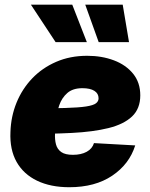

<svg xmlns="http://www.w3.org/2000/svg" viewBox="-20 -784 638 816"><path d="M274.4 11.7Q195.3 11.7 137.7 -15.9Q80.1 -43.5 50.5 -95.9Q21 -148.4 24.4 -222.7Q26.4 -289.1 50.3 -347.7Q74.2 -406.2 116.9 -450.9Q159.7 -495.6 218.8 -521.2Q277.8 -546.9 350.6 -546.9Q412.6 -546.9 463.9 -527.6Q515.1 -508.3 545.7 -470.7Q576.2 -433.1 576.2 -378.9Q576.2 -322.3 541.3 -289.1Q506.3 -255.9 441.2 -239.7Q376 -223.6 284.9 -219Q193.8 -214.4 81.1 -214.4L99.1 -323.2Q196.3 -323.2 255.6 -325Q314.9 -326.7 345.9 -331.5Q377 -336.4 387.9 -345Q398.9 -353.5 398.9 -366.2Q398.9 -386.7 381.1 -397.9Q363.3 -409.2 330.1 -409.2Q289.6 -409.2 266.1 -388.7Q242.7 -368.2 231.9 -336.9Q221.2 -305.7 217.8 -273.4Q214.4 -241.2 213.9 -217.8Q212.4 -190.9 218 -170.2Q223.6 -149.4 240.5 -137.7Q257.3 -126 290 -126Q324.7 -126 348.4 -138.9Q372.1 -151.9 379.4 -175.8L554.7 -166Q529.8 -86.4 457 -37.4Q384.3 11.7 274.4 11.7ZM399.4 -605 342.3 -764.2H501.5L528.3 -605ZM216.3 -605 111.3 -764.2H287.1L349.1 -605Z"/></svg>

Font: Inter 18pt Black
Style: Italic
Weight: 900
Italic angle: -9.3988°
Designer: Rasmus Andersson
Foundry: rsms
Version: Version 4.001;git-66647c0bb